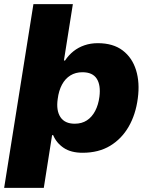

<svg xmlns="http://www.w3.org/2000/svg" viewBox="-22 -725 729 925"><path d="M-2 180 139 -705H329L286 -434L291 -433Q309 -460 332.5 -478.5Q356 -497 385.5 -507Q415 -517 449 -517Q523 -517 569 -482Q615 -447 633.5 -387Q652 -327 642 -252Q632 -174 598 -115Q564 -56 508.5 -22.5Q453 11 376 11Q320 11 285 -12.5Q250 -36 234 -74H229L189 180ZM338 -129Q372 -129 396.5 -145Q421 -161 436.5 -190.5Q452 -220 457 -259Q464 -315 444 -346Q424 -377 375 -377Q342 -377 317 -361.5Q292 -346 276.5 -317Q261 -288 256 -248Q248 -193 269 -161Q290 -129 338 -129Z"/></svg>

Font: Nunito Sans 7pt Black
Style: Italic
Weight: 900
Italic angle: -9°
Version: Version 3.101;gftools[0.9.27]